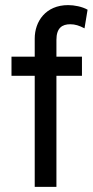

<svg xmlns="http://www.w3.org/2000/svg" viewBox="-20 -732 363 752"><path d="M255 -637C274 -637 290 -632 311 -621L323 -694C302 -706 271 -712 247 -712C159 -712 116 -648 116 -581V-510H25V-435H116V0H201V-435H301V-510H201V-576C201 -623 224 -637 255 -637Z"/></svg>

Font: Alpha Lyrae Medium
Style: Regular
Weight: 500
Designer: Nikolay Petroussenko, Plamen Motev
Foundry: Fontfabric LLC
Version: Version 1.000;hotconv 1.0.109;makeotfexe 2.5.65596